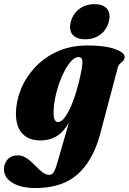

<svg xmlns="http://www.w3.org/2000/svg" viewBox="-68 -682 635 946"><path d="M425 -20Q390 110 313.8 177.2Q237.5 244.5 107.5 244.5Q35.5 244.5 -6.5 218.8Q-48.5 193 -48.5 152Q-48.5 124 -30.8 103.8Q-13 83.5 18.5 83.5Q43.5 83.5 64.2 98Q85 112.5 103.2 131.5Q121.5 150.5 138.8 165Q156 179.5 174.5 179.5Q188 179.5 196.8 166Q205.5 152.5 215 118.5L271.5 -78Q245 -31.5 210.8 -10.8Q176.5 10 130 10Q73.5 10 42 -24Q10.5 -58 10.5 -122Q10.5 -179.5 33.5 -238.5Q56.5 -297.5 101.8 -347.2Q147 -397 212.8 -427.5Q278.5 -458 364 -458Q450.5 -458 499.8 -439.8Q549 -421.5 546 -399.5Q544.5 -387 537.8 -381.2Q531 -375.5 523.2 -368.5Q515.5 -361.5 511.5 -346ZM196 -127Q196 -100.5 202.2 -90.5Q208.5 -80.5 217 -80.5Q238 -80.5 260.2 -116.5Q282.5 -152.5 302 -212Q321.5 -271.5 334.5 -342Q339.5 -369.5 337.2 -385.2Q335 -401 319 -401Q298.5 -401 276.8 -374Q255 -347 236.8 -304.5Q218.5 -262 207.2 -214.8Q196 -167.5 196 -127ZM352 -488.5Q308.5 -488.5 289.5 -511.5Q270.5 -534.5 281 -575Q291.5 -614.5 322.8 -638Q354 -661.5 397 -661.5Q441 -661.5 459.8 -638Q478.5 -614.5 468 -575Q457.5 -535 426.5 -511.8Q395.5 -488.5 352 -488.5Z"/></svg>

Font: Fraunces 144pt S050 Black
Style: Italic
Weight: 900
Italic angle: -16°
Version: Version 1.000; ttfautohint (v1.8.3)